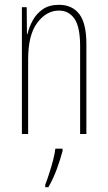

<svg xmlns="http://www.w3.org/2000/svg" viewBox="-20 -557 448 798"><path d="M225 -537Q280 -537 309.5 -498.5Q339 -460 339 -375V0H313V-365Q313 -445 289.5 -479Q266 -513 225 -513Q173 -513 135 -462.5Q97 -412 97 -311V0H71V-527H91L92 -415H94Q101 -445 116.5 -473Q132 -501 158.5 -519Q185 -537 225 -537ZM240 71Q231 105 216 146Q201 187 181 221H168V211Q175 193 184 165.5Q193 138 200.5 109.5Q208 81 210 61H240Z"/></svg>

Font: Noto Sans Sinhala UI ExtraCondensed Thin
Style: Regular
Weight: 100
Width: 2
Designer: Jelle Bosma - Monotype Design Team
Foundry: Monotype Imaging Inc.
Version: Version 2.006; ttfautohint (v1.8.4.7-5d5b)